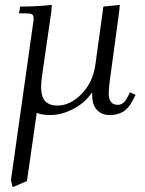

<svg xmlns="http://www.w3.org/2000/svg" viewBox="-20 -466 596 789"><path d="M24.9 274.9 115.2 -363.8Q118.2 -380.9 118.2 -391.1Q118.2 -402.8 111.8 -407Q105.5 -411.1 87.9 -411.1H58.1L63 -439Q129.9 -439 192.9 -445.8L190.9 -418L152.8 -154.8Q148.9 -124.5 148.9 -110.8Q148.9 -85.9 154.8 -69.3Q160.6 -52.7 171.1 -45.2Q181.6 -37.6 192.1 -34.9Q202.6 -32.2 216.8 -32.2Q268.1 -32.2 314.9 -79.6Q361.8 -127 372.1 -201.2L404.8 -439L472.2 -445.8L470.2 -421.9L432.1 -141.1Q426.8 -100.6 426.8 -82Q426.8 -35.2 463.9 -35.2Q487.8 -35.2 502.9 -64.9L514.2 -86.9L537.1 -76.2L525.9 -54.2Q507.8 -19 484.4 -6.1Q460.9 6.8 431.2 6.8Q398.4 6.8 378.7 -13.9Q358.9 -34.7 358.9 -76.2V-86.9Q328.1 -42 280 -17.6Q231.9 6.8 186 6.8Q153.3 6.8 130.9 -2L90.8 277.8L32.2 303.2Z"/></svg>

Font: Dihjauti
Style: Italic
Weight: 400
Italic angle: -9°
Designer: T. Christopher White
Version: Version 3.0.0